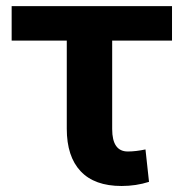

<svg xmlns="http://www.w3.org/2000/svg" viewBox="-20 -577 610 636"><path d="M18.6 -442.4V-556.6H549.8V-442.4H351.6V-149.4Q351.6 -75.2 403.3 -75.2Q429.7 -75.2 461.9 -82L473.6 25.4Q430.7 39.1 382.8 39.1Q293 39.1 247.1 -9.8Q201.2 -58.6 201.2 -150.4V-442.4Z"/></svg>

Font: GenEi M Gothic v2 Bold
Style: Regular
Weight: 700
Version: Version 2.0